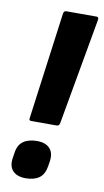

<svg xmlns="http://www.w3.org/2000/svg" viewBox="-79 -694 402 740"><g transform="rotate(10 122.5 -324.5)"><path d="M59 -215Q49 -215 52 -227L108 -644Q110 -655 119 -655H238Q247 -655 245 -643L171 -227Q169 -215 159 -215ZM76 6Q43 6 26 -11.5Q9 -29 14 -62L17 -81Q21 -114 41.5 -128.5Q62 -143 95 -143Q129 -143 145.5 -125Q162 -107 157 -74L154 -55Q149 -23 129.5 -8.5Q110 6 76 6Z"/></g></svg>

Font: Sofia Sans Extra Condensed ExtraBold
Style: Italic
Weight: 800
Italic angle: -9°
Designer: Botio Nikoltchev, Ani Petrova
Foundry: lettersoup
Version: Version 4.101; ttfautohint (v1.8.4.7-5d5b)